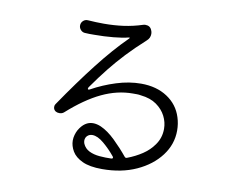

<svg xmlns="http://www.w3.org/2000/svg" viewBox="-80 -827 1159 946"><g transform="rotate(10 500.0 -354.5)"><path d="M486 14Q424 14 387.5 -3Q351 -20 335.5 -46.5Q320 -73 320 -100Q320 -114 324 -128Q328 -142 334 -153Q362 -201 404 -201Q423 -201 444 -192Q480 -176 517.5 -139.5Q555 -103 586 -65Q591 -59 598 -62Q638 -77 672 -99.5Q706 -122 728 -154Q753 -189 753 -234Q753 -267 737.5 -297.5Q722 -328 691 -350Q660 -372 612 -377Q602 -379 592 -379Q582 -379 571 -379Q494 -379 417 -342.5Q340 -306 254 -229Q245 -221 231 -221Q220 -221 212 -226Q201 -234 201 -247Q201 -256 205 -261Q288 -383 362.5 -478.5Q437 -574 505 -641Q514 -650 502 -647Q476 -640 429.5 -635.5Q383 -631 333 -631Q321 -631 309 -631Q297 -631 286 -632Q274 -633 265.5 -642.5Q257 -652 257 -664Q257 -678 267 -687.5Q277 -697 291 -696Q332 -693 370 -693Q422 -693 469 -699.5Q516 -706 562 -721Q565 -722 568 -722.5Q571 -723 574 -723Q598 -723 606 -702Q610 -694 610 -684Q610 -663 594 -649Q541 -601 501.5 -559Q462 -517 426.5 -472.5Q391 -428 351 -371Q349 -367 349 -365Q349 -357 359 -362Q417 -394 480.5 -414Q544 -434 604 -434Q681 -434 735 -398.5Q789 -363 808 -302Q818 -271 818 -237Q818 -168 775 -111Q732 -54 657.5 -20Q583 14 486 14ZM522 -45Q528 -45 529.5 -49Q531 -53 527 -57Q501 -89 469 -116Q437 -143 411 -143Q396 -143 386 -133.5Q376 -124 376 -109Q376 -102 379 -94Q389 -71 411.5 -60Q434 -49 463.5 -46.5Q493 -44 522 -45Z"/></g></svg>

Font: Kiwi Maru Light
Style: Regular
Weight: 300
Designer: Hiroki-Chan
Version: Version 1.100